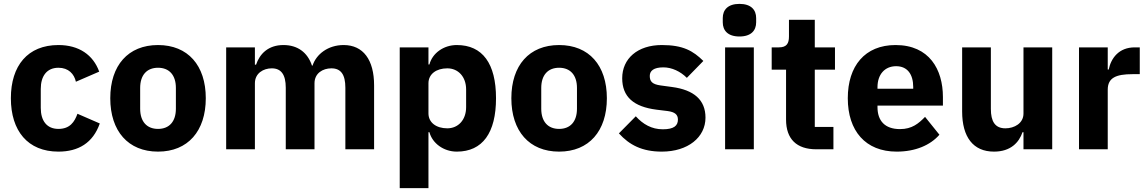

<svg xmlns="http://www.w3.org/2000/svg" viewBox="-20 -769 5913 989"><path d="M281 12C384 12 459 -33 494 -133L379 -183C364 -141 340 -105 281 -105C221 -105 190 -147 190 -213V-311C190 -377 221 -420 281 -420C333 -420 362 -388 371 -348L491 -400C460 -486 387 -537 281 -537C123 -537 36 -431 36 -263C36 -95 123 12 281 12Z M794 12C948 12 1040 -94 1040 -263C1040 -432 948 -537 794 -537C640 -537 548 -432 548 -263C548 -94 640 12 794 12ZM794 -105C736 -105 702 -143 702 -209V-316C702 -382 736 -420 794 -420C852 -420 886 -382 886 -316V-209C886 -143 852 -105 794 -105Z M1293 0V-340C1293 -392 1337 -417 1380 -417C1428 -417 1452 -385 1452 -317V0H1600V-340C1600 -392 1643 -417 1687 -417C1736 -417 1759 -385 1759 -317V0H1907V-329C1907 -461 1851 -537 1750 -537C1670 -537 1609 -490 1590 -431H1587C1564 -500 1512 -537 1440 -537C1362 -537 1318 -492 1299 -436H1293V-525H1145V0Z M2039 200H2187V-88H2192C2207 -31 2265 12 2333 12C2466 12 2535 -85 2535 -263C2535 -441 2466 -537 2333 -537C2265 -537 2207 -495 2192 -437H2187V-525H2039ZM2284 -108C2228 -108 2187 -137 2187 -185V-340C2187 -388 2228 -417 2284 -417C2340 -417 2381 -374 2381 -308V-217C2381 -151 2340 -108 2284 -108Z M2860 12C3014 12 3106 -94 3106 -263C3106 -432 3014 -537 2860 -537C2706 -537 2614 -432 2614 -263C2614 -94 2706 12 2860 12ZM2860 -105C2802 -105 2768 -143 2768 -209V-316C2768 -382 2802 -420 2860 -420C2918 -420 2952 -382 2952 -316V-209C2952 -143 2918 -105 2860 -105Z M3389 12C3524 12 3614 -62 3614 -163C3614 -254 3555 -306 3441 -321L3382 -329C3339 -335 3327 -350 3327 -378C3327 -404 3347 -422 3397 -422C3441 -422 3485 -401 3518 -368L3603 -455C3550 -507 3499 -537 3389 -537C3264 -537 3185 -467 3185 -366C3185 -271 3243 -219 3362 -204L3419 -197C3456 -192 3472 -179 3472 -153C3472 -122 3452 -103 3394 -103C3337 -103 3292 -129 3255 -170L3168 -82C3222 -22 3288 12 3389 12Z M3789 -581C3849 -581 3875 -612 3875 -654V-676C3875 -718 3849 -749 3789 -749C3729 -749 3703 -718 3703 -676V-654C3703 -612 3729 -581 3789 -581ZM3715 0H3863V-525H3715Z M4273 0V-115H4177V-410H4281V-525H4177V-667H4044V-581C4044 -545 4032 -525 3992 -525H3955V-410H4029V-153C4029 -53 4083 0 4185 0Z M4599 12C4695 12 4772 -21 4819 -75L4745 -167C4712 -133 4678 -104 4616 -104C4537 -104 4500 -148 4500 -217V-225H4837V-269C4837 -411 4767 -537 4593 -537C4435 -537 4347 -429 4347 -263C4347 -95 4438 12 4599 12ZM4596 -428C4655 -428 4684 -385 4684 -321V-312H4500V-320C4500 -385 4537 -428 4596 -428Z M5252 0H5400V-525H5252V-184C5252 -134 5205 -108 5159 -108C5105 -108 5084 -144 5084 -208V-525H4936V-195C4936 -63 4993 12 5100 12C5186 12 5229 -35 5247 -88H5252Z M5686 0V-307C5686 -368 5728 -387 5814 -387H5851V-525H5825C5743 -525 5703 -469 5691 -411H5686V-525H5538V0Z"/></svg>

Font: IBM Plex Thai Looped
Style: Bold
Weight: 700
Designer: Mike Abbink, Paul van der Laan, Pieter van Rosmalen, Ben Mitchell, Mark Frömberg
Foundry: Bold Monday
Version: Version 1.0